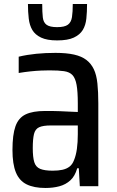

<svg xmlns="http://www.w3.org/2000/svg" viewBox="-20 -851 583 955"><path d="M206 84Q149 84 112.5 66Q76 48 59 6.5Q42 -35 42 -105Q42 -181 57 -223Q72 -265 107.5 -282Q143 -299 204 -299Q218 -299 237 -299Q256 -299 277 -298Q298 -297 320 -296Q342 -295 367 -294V-337Q367 -395 361 -428.5Q355 -462 340.5 -477.5Q326 -493 298.5 -497Q271 -501 226 -501Q209 -501 184.5 -500Q160 -499 131.5 -496Q103 -493 73 -488V-569Q115 -579 160.5 -583.5Q206 -588 256 -588Q311 -588 348.5 -579.5Q386 -571 409.5 -553Q433 -535 446.5 -507Q460 -479 464.5 -436Q469 -393 469 -337V75H377L372 -14H364Q353 25 330 46Q307 67 275.5 75.5Q244 84 206 84ZM242 -2Q270 -2 290.5 -6.5Q311 -11 325.5 -22Q340 -33 348 -54Q358 -78 362.5 -110.5Q367 -143 367 -183V-227H233Q194 -227 174.5 -218Q155 -209 149 -184Q143 -159 143 -114Q143 -69 150.5 -44.5Q158 -20 180 -11Q202 -2 242 -2ZM264 -650Q214 -650 184.5 -664Q155 -678 141 -701.5Q127 -725 123 -758.5Q119 -792 119 -831H190Q190 -789 193 -764Q196 -739 212 -727.5Q228 -716 264 -716Q301 -716 317.5 -728Q334 -740 338 -766Q342 -792 342 -831H413Q413 -792 409.5 -758.5Q406 -725 391.5 -701.5Q377 -678 347 -664Q317 -650 264 -650Z"/></svg>

Font: Farlight84_Sys_V01
Style: Regular
Weight: 400
Designer: Ryoko NISHIZUKA  (kana, bopomofo & ideographs); Paul D. Hunt (Latin, Greek & Cyrillic); Sandoll Communications , Soo-you
Foundry: Adobe
Version: Version 2.004;October 29, 2024;FontCreator 14.0.0.2814 64-bi